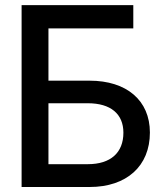

<svg xmlns="http://www.w3.org/2000/svg" viewBox="-20 -748 654 768"><path d="M66.4 -727.5V0H338.4C486.8 0 579.6 -84 579.6 -217.8C579.6 -346.2 486.8 -425.3 338.4 -425.3H173.8V-634.3H513.2V-727.5ZM331.5 -91.3H173.8V-335H331.5C422.4 -335 473.6 -292.5 473.6 -217.3C473.6 -137.2 422.4 -91.3 331.5 -91.3Z"/></svg>

Font: Inteeer Medium
Style: Regular
Weight: 500
Designer: Rasmus Andersson
Foundry: rsms
Version: Version 4.001;Glyphs 3.4 (3402)